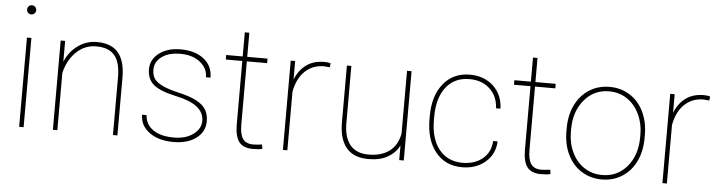

<svg xmlns="http://www.w3.org/2000/svg" viewBox="-46 -922 4239 1132"><g transform="rotate(5 2074.0 -356.0)"><path d="M116.7 0H90.3V-528.3H116.7ZM76.7 -693.4Q76.7 -704.6 84.5 -712.6Q92.3 -720.7 103.5 -720.7Q114.7 -720.7 122.8 -712.6Q130.9 -704.6 130.9 -693.4Q130.9 -682.1 122.8 -674.3Q114.7 -666.5 103.5 -666.5Q92.3 -666.5 84.5 -674.3Q76.7 -682.1 76.7 -693.4Z M316.4 -405.3Q342.3 -466.8 392.6 -502.4Q442.9 -538.1 503.9 -538.1Q588.9 -538.1 630.1 -490Q671.4 -441.9 671.9 -344.7V0H645.5V-345.7Q645 -430.7 610.8 -471.4Q576.7 -512.2 502.4 -512.2Q434.1 -512.2 384 -463.6Q334 -415 316.4 -338.4V0H290V-528.3H316.4Z M1163.1 -129.4Q1163.1 -225.6 999 -260.3Q900.4 -281.2 861.8 -314.2Q823.2 -347.2 823.2 -404.8Q823.2 -462.9 872.3 -500.5Q921.4 -538.1 1000 -538.1Q1085.4 -538.1 1137.2 -497.3Q1189 -456.5 1189 -387.2H1162.1Q1162.1 -440.4 1117.2 -476.1Q1072.3 -511.7 1000 -511.7Q930.7 -511.7 890.1 -481.4Q849.6 -451.2 849.6 -405.8Q849.6 -370.1 864.7 -349.9Q879.9 -329.6 914.1 -313.2Q948.2 -296.9 1013.7 -281.7Q1079.1 -266.6 1117.2 -246.1Q1155.3 -225.6 1172.4 -197.5Q1189.5 -169.4 1189.5 -128.9Q1189.5 -66.4 1138.2 -28.3Q1086.9 9.8 1003.9 9.8Q915 9.8 860.6 -30.5Q806.2 -70.8 806.2 -134.3H832.5Q836.4 -78.6 881.6 -47.6Q926.8 -16.6 1003.9 -16.6Q1074.7 -16.6 1118.9 -49.6Q1163.1 -82.5 1163.1 -129.4Z M1394 -670.9V-528.3H1514.2V-501.5H1394V-126.5Q1394 -70.3 1412.4 -43.5Q1430.7 -16.6 1473.6 -16.6Q1495.1 -16.6 1525.9 -21L1530.3 3.9Q1514.2 9.8 1475.1 9.8Q1417.5 9.8 1392.6 -22.2Q1367.7 -54.2 1367.2 -123V-501.5H1269.5V-528.3H1367.2V-670.9Z M1884.3 -509.3 1850.1 -512.2Q1782.7 -512.2 1737.3 -468.5Q1691.9 -424.8 1677.7 -346.2V0H1651.4V-528.3H1677.7V-418.5Q1699.2 -473.6 1742.2 -505.9Q1785.2 -538.1 1850.1 -538.1Q1873 -538.1 1887.2 -532.7Z M2339.8 0V-85.4Q2316.4 -41.5 2271.5 -15.9Q2226.6 9.8 2157.7 9.8Q2071.3 9.8 2028.1 -40.8Q1984.9 -91.3 1983.9 -188V-528.3H2010.3V-187Q2011.2 -103 2048.3 -59.8Q2085.4 -16.6 2156.7 -16.6Q2232.4 -16.6 2279.8 -52.2Q2327.1 -87.9 2339.8 -156.7V-528.3H2366.7V0Z M2712.4 -16.6Q2784.2 -16.6 2830.8 -54.7Q2877.4 -92.8 2881.8 -160.2H2908.2Q2904.3 -83.5 2849.1 -36.9Q2793.9 9.8 2712.4 9.8Q2613.3 9.8 2554.9 -62Q2496.6 -133.8 2496.6 -256.8V-274.4Q2496.6 -394.5 2554.9 -466.3Q2613.3 -538.1 2711.4 -538.1Q2795.4 -538.1 2850.1 -487.8Q2904.8 -437.5 2908.2 -354H2881.8Q2878.4 -425.3 2831.8 -468.5Q2785.2 -511.7 2711.4 -511.7Q2623 -511.7 2573 -448Q2522.9 -384.3 2522.9 -271V-253.9Q2522.9 -143.1 2573.5 -79.8Q2624 -16.6 2712.4 -16.6Z M3099.6 -670.9V-528.3H3219.7V-501.5H3099.6V-126.5Q3099.6 -70.3 3117.9 -43.5Q3136.2 -16.6 3179.2 -16.6Q3200.7 -16.6 3231.4 -21L3235.8 3.9Q3219.7 9.8 3180.7 9.8Q3123 9.8 3098.1 -22.2Q3073.2 -54.2 3072.8 -123V-501.5H2975.1V-528.3H3072.8V-670.9Z M3307.1 -274.4Q3307.1 -350.1 3336.2 -410.4Q3365.2 -470.7 3418.2 -504.4Q3471.2 -538.1 3538.1 -538.1Q3604.5 -538.1 3657.2 -505.4Q3710 -472.7 3739.5 -412.6Q3769 -352.5 3769.5 -277.3V-253.9Q3769.5 -177.7 3740.7 -117.7Q3711.9 -57.6 3658.9 -23.9Q3606 9.8 3539.1 9.8Q3472.2 9.8 3419.2 -23.4Q3366.2 -56.6 3336.9 -116.5Q3307.6 -176.3 3307.1 -251ZM3333.5 -253.9Q3333.5 -188 3359.6 -133.1Q3385.7 -78.1 3432.4 -47.4Q3479 -16.6 3539.1 -16.6Q3629.4 -16.6 3686.3 -84.5Q3743.2 -152.3 3743.2 -259.3V-274.4Q3743.2 -339.4 3716.8 -394.5Q3690.4 -449.7 3643.8 -480.7Q3597.2 -511.7 3538.1 -511.7Q3447.8 -511.7 3390.6 -442.9Q3333.5 -374 3333.5 -269.5Z M4130.4 -509.3 4096.2 -512.2Q4028.8 -512.2 3983.4 -468.5Q3938 -424.8 3923.8 -346.2V0H3897.5V-528.3H3923.8V-418.5Q3945.3 -473.6 3988.3 -505.9Q4031.2 -538.1 4096.2 -538.1Q4119.1 -538.1 4133.3 -532.7Z"/></g></svg>

Font: Roboto Thin
Style: Regular
Weight: 250
Designer: Google
Version: Version 2.134; 2016